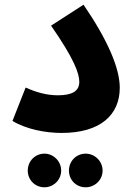

<svg xmlns="http://www.w3.org/2000/svg" viewBox="-20 -559 575 816"><path d="M33 -45C93 -9 175 6 242 6C407 6 489 -71 489 -186C489 -268 439 -387 335 -539L197 -450C295 -309 317 -247 317 -211C317 -172 287 -154 226 -154C178 -154 133 -167 89 -187ZM344 237C383 237 416 206 416 166C416 126 383 94 344 94C304 94 273 126 273 166C273 206 304 237 344 237ZM169 237C207 237 240 206 240 166C240 126 207 94 169 94C129 94 98 126 98 166C98 206 129 237 169 237Z"/></svg>

Font: Noto Sans Arabic UI XBd
Style: Regular
Weight: 800
Designer: Monotype Design Team, Nadine Chahine and Nizar Qandah
Foundry: Monotype Imaging Inc.
Version: Version 2.010